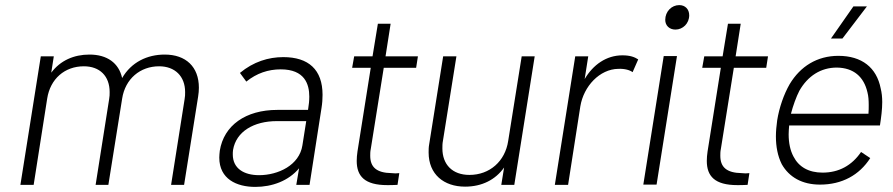

<svg xmlns="http://www.w3.org/2000/svg" viewBox="-20 -725 3502 753"><path d="M626 -511C557 -511 495 -481 459 -419C446 -478 400 -511 331 -511C270 -511 217 -488 181 -440L191 -504H140L60 0H112L165 -338C177 -416 234 -465 309 -465C371 -465 410 -427 410 -364C410 -355 410 -346 408 -336L355 0H405L459 -338C471 -416 530 -465 604 -465C666 -465 706 -426 706 -364C706 -355 706 -346 704 -336L651 0H702L757 -346C759 -358 760 -370 760 -381C760 -463 709 -511 626 -511Z M1194 0 1241 -302C1244 -320 1245 -338 1245 -353C1245 -452 1190 -501 1091 -501C1033 -501 974 -483 921 -439L946 -405C987 -438 1032 -453 1081 -453C1175 -453 1193 -395 1193 -346C1193 -329 1191 -313 1189 -301L1188 -294H1068C943 -294 858 -233 842 -134C841 -124 840 -115 840 -107C840 -23 908 8 981 8C1048 8 1112 -16 1153 -65L1142 0ZM1166 -155C1154 -77 1071 -38 996 -38C937 -38 893 -64 893 -119C893 -125 893 -131 894 -137C906 -209 975 -250 1066 -250H1181Z M1612 -459 1619 -504H1492L1512 -632H1462L1441 -504H1369L1361 -459H1434L1382 -131C1380 -118 1379 -105 1379 -94C1379 -34 1410 1 1499 1C1510 1 1522 1 1539 0L1546 -46C1541 -46 1536 -45 1531 -45C1526 -45 1521 -46 1516 -46C1456 -47 1432 -70 1432 -114C1432 -122 1432 -131 1434 -140L1485 -459Z M2026 -504 1973 -172C1961 -93 1901 -39 1821 -39C1754 -39 1715 -80 1715 -143C1715 -152 1715 -162 1717 -172L1770 -504H1718L1663 -158C1661 -147 1661 -137 1661 -127C1661 -41 1721 7 1804 7C1870 7 1923 -20 1957 -68L1946 0H1997L2077 -504Z M2421 -508C2358 -508 2306 -471 2273 -415L2287 -504H2236L2156 0H2208L2256 -308C2269 -387 2332 -454 2405 -455C2431 -456 2450 -450 2461 -442L2483 -492C2469 -501 2452 -508 2421 -508Z M2629 -609C2658 -609 2683 -633 2683 -665C2683 -689 2667 -705 2644 -705C2614 -705 2589 -680 2589 -647C2589 -625 2605 -609 2629 -609ZM2503 -1H2555L2635 -505H2583Z M2985 -459 2992 -504H2865L2885 -632H2835L2814 -504H2742L2734 -459H2807L2755 -131C2753 -118 2752 -105 2752 -94C2752 -34 2783 1 2872 1C2883 1 2895 1 2912 0L2919 -46C2914 -46 2909 -45 2904 -45C2899 -45 2894 -46 2889 -46C2829 -47 2805 -70 2805 -114C2805 -122 2805 -131 2807 -140L2858 -459Z M3380 -700H3327L3239 -574H3284ZM3206 -48C3152 -48 3113 -70 3092 -111C3079 -135 3073 -165 3073 -198C3073 -209 3074 -221 3075 -233H3431C3436 -265 3440 -296 3440 -325C3440 -344 3438 -362 3434 -378C3418 -460 3360 -506 3268 -506C3185 -506 3119 -465 3077 -395C3054 -355 3036 -303 3028 -253C3025 -231 3023 -210 3023 -190C3023 -150 3030 -113 3046 -81C3075 -30 3126 -1 3196 -1C3282 -1 3350 -38 3393 -105L3357 -129C3321 -76 3270 -48 3206 -48ZM3115 -369C3148 -427 3199 -460 3262 -460C3328 -459 3368 -424 3382 -363C3386 -348 3387 -331 3387 -313C3387 -302 3387 -291 3386 -279H3082C3090 -310 3103 -346 3115 -369Z"/></svg>

Font: Arthouse Owned Light
Style: Italic
Weight: 300
Italic angle: -10°
Designer: Jeremy Tribby
Foundry: Tribby Type
Version: Version 1.000;PS 001.000;hotconv 1.0.88;makeotf.lib2.5.64775